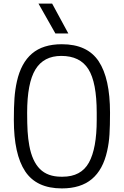

<svg xmlns="http://www.w3.org/2000/svg" viewBox="-20 -1037 689 1068"><path d="M360 -851ZM360 -851H288L194 -1017H270ZM324 11Q183 11 120 -84Q57 -179 57 -370Q57 -442 60.5 -490.5Q64 -539 74 -584Q97 -687 158 -739Q219 -791 324 -791Q466 -791 529 -696Q592 -601 592 -410Q592 -337 589 -289Q586 -241 576 -197Q553 -93 491 -41Q429 11 324 11ZM328 -54Q431 -54 474.5 -132.5Q518 -211 518 -370V-410Q518 -579 471.5 -652.5Q425 -726 321 -726Q223 -726 177 -650.5Q131 -575 131 -410Q131 -348 133.5 -306.5Q136 -265 143 -227Q159 -140 202 -97Q245 -54 321 -54Z"/></svg>

Font: Tanohe Sans
Style: Regular
Weight: 400
Designer: Village Type and Design LLC & Cristiano Sobral
Foundry: Cooper Hewitt Smithsonian Design Museum
Version: Version 1.00;September 29, 2021;FontCreator 13.0.0.2655 64-b